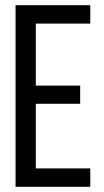

<svg xmlns="http://www.w3.org/2000/svg" viewBox="-20 -720 400 740"><path d="M289 -390H118V-629H328V-700H40V0H328V-71H118V-320H289Z"/></svg>

Font: Bebas Neue Regular two
Style: Regular2
Weight: 400
Designer: Ryoichi Tsunekawa & LGV (GE)
Foundry: Free Software Foundation, Inc.
Version: Version 1.003 August 13, 2016